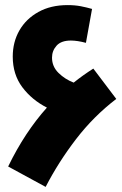

<svg xmlns="http://www.w3.org/2000/svg" viewBox="-20 -707 480 753"><path d="M159 26 12 -54Q45 -122 83 -179.5Q121 -237 164 -285Q105 -315 67.5 -365Q30 -415 30 -485Q30 -542 56 -587.5Q82 -633 130.5 -660Q179 -687 245 -687Q274 -687 297 -682.5Q320 -678 341 -672L317 -539Q283 -548 258 -548Q220 -548 202 -528Q184 -508 184 -481Q184 -446 209.5 -421Q235 -396 269 -383Q305 -412 346 -438L436 -319Q347 -251 278 -161Q209 -71 159 26Z"/></svg>

Font: Noto Sans Arabic UI Cn XBd
Style: Regular
Weight: 800
Width: 3
Designer: Monotype Design Team, Nadine Chahine and Nizar Qandah
Foundry: Monotype Imaging Inc.
Version: Version 2.010; ttfautohint (v1.8.4.7-5d5b)